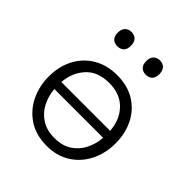

<svg xmlns="http://www.w3.org/2000/svg" viewBox="-198 -849 992 992"><g transform="rotate(45 298.5 -353.0)"><path d="M300.5 10Q221 10 166 -26.5Q111 -63 82.5 -122.5Q54 -182 54 -251Q54 -325 84.2 -382.8Q114.5 -440.5 169.8 -473.5Q225 -506.5 299.5 -506.5Q376 -506.5 430.5 -472.8Q485 -439 514 -381.2Q543 -323.5 543 -251Q543 -177.5 513.2 -118.5Q483.5 -59.5 429 -24.8Q374.5 10 300.5 10ZM300 -449Q216 -449 170.8 -399.2Q125.5 -349.5 120.5 -277H477Q471.5 -354 424.8 -401.5Q378 -449 300 -449ZM300 -47Q357 -47 395 -72.2Q433 -97.5 453.2 -138.2Q473.5 -179 477 -226H120.5Q124 -179 144.8 -138.2Q165.5 -97.5 204.2 -72.2Q243 -47 300 -47ZM401.5 -612Q380.5 -612 367.2 -625Q354 -638 354 -664Q354 -690 367.2 -703.2Q380.5 -716.5 402.5 -716.5Q424.5 -716.5 437.2 -702.8Q450 -689 450 -664Q450 -638 437 -625Q424 -612 401.5 -612ZM193.5 -612Q172.5 -612 159.2 -625Q146 -638 146 -664Q146 -690 159.5 -703.2Q173 -716.5 194.5 -716.5Q216.5 -716.5 229.5 -702.8Q242.5 -689 242.5 -664Q242.5 -638 229.5 -625Q216.5 -612 193.5 -612Z"/></g></svg>

Font: Heraclito Light
Style: Regular
Weight: 300
Designer: Kostas Bartsokas (font) & Cristiano Sobral (main changes)
Foundry: Kostas Bartsokas (font) & Cristiano Sobral (main changes)
Version: Version 1.00;July 8, 2020;FontCreator 13.0.0.2655 64-bit